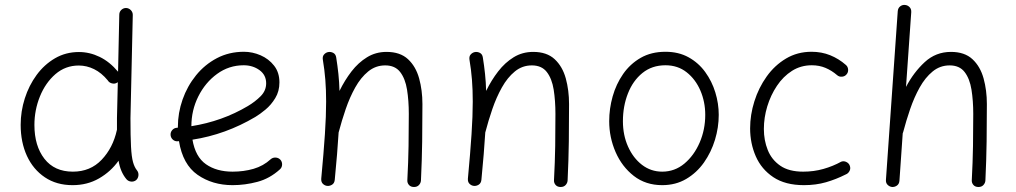

<svg xmlns="http://www.w3.org/2000/svg" viewBox="-20 -724 4081 771"><path d="M296.9 -515.1Q339.8 -515.1 380.1 -495.6Q420.4 -476.1 454.1 -436L459 -665Q459 -676.3 467 -684.1Q475.1 -691.9 486.3 -691.9Q497.6 -691.4 505.4 -683.3Q513.2 -675.3 513.2 -664.1L503.9 -249.5Q503.9 -176.3 506.1 -135Q508.3 -93.8 514.2 -73Q520 -52.2 530.3 -39.6Q537.1 -30.8 535.9 -19.3Q534.7 -7.8 526.4 -0.5Q517.6 6.3 506.1 5.1Q494.6 3.9 487.3 -4.9Q463.4 -33.7 456.1 -78.6Q424.8 -34.7 377.7 -7.6Q330.6 19.5 271.5 19.5Q207 19.5 160.2 -12Q113.3 -43.5 88.1 -98.1Q63 -152.8 63 -222.7Q63 -276.9 79.6 -328.9Q96.2 -380.9 127 -422.9Q157.7 -464.8 200.9 -490Q244.1 -515.1 296.9 -515.1ZM118.2 -222.2Q118.2 -138.2 158.4 -86.4Q198.7 -34.7 272.5 -34.7Q342.8 -34.7 388.2 -82.5Q433.6 -130.4 449.2 -201.2L449.7 -203.1Q449.7 -213.4 449.7 -225.3Q449.7 -237.3 449.7 -250L453.1 -394Q451.7 -393.1 450.2 -392.1Q440.9 -386.2 429.4 -389.2Q418 -392.1 412.6 -401.4Q387.7 -431.6 357.9 -446.3Q328.1 -460.9 296.4 -460.9Q242.7 -460.9 202.6 -426.3Q162.6 -391.6 140.4 -336.9Q118.2 -282.2 118.2 -222.2Z M1104 -43.9Q1063 -6.8 1013.4 6.3Q963.9 19.5 914.1 19.5Q833 19.5 773.4 -22Q713.9 -63.5 698.7 -157.2Q696.3 -156.7 693.8 -156.7Q682.6 -155.8 674.3 -163.1Q666 -170.4 665 -181.6Q664.1 -192.9 671.4 -201.4Q678.7 -210 689.9 -210.9Q692.4 -210.9 694.3 -211.4Q694.3 -212.9 694.3 -214.8Q694.3 -270.5 713.1 -324.2Q731.9 -377.9 767.1 -421.4Q802.2 -464.8 851.1 -490.5Q899.9 -516.1 959.5 -516.1Q993.7 -516.1 1026.4 -502Q1059.1 -487.8 1080.6 -460.4Q1102.1 -433.1 1102.1 -393.1Q1102.1 -357.4 1085.4 -330.1Q1068.8 -302.7 1046.1 -283.9Q1023.4 -265.1 1005.4 -254.4Q885.7 -183.6 752.9 -163.1Q764.6 -94.2 807.1 -64.5Q849.6 -34.7 914.1 -34.7Q959 -34.7 998.3 -46.1Q1037.6 -57.6 1066.9 -84.5Q1075.2 -91.8 1086.7 -91.3Q1098.1 -90.8 1106 -82.5Q1113.3 -74.2 1112.8 -62.7Q1112.3 -51.3 1104 -43.9ZM958.5 -461.9Q899.4 -461.9 851.8 -427.2Q804.2 -392.6 776.4 -336.9Q748.5 -281.2 748.5 -217.3Q872.1 -236.8 975.6 -298.3Q1004.4 -315.4 1026.6 -337.6Q1048.8 -359.9 1048.8 -389.6Q1048.8 -422.9 1022 -442.4Q995.1 -461.9 958.5 -461.9Z M1270 -6.8Q1279.8 -111.3 1284.7 -185.1Q1289.6 -258.8 1289.6 -315.9Q1289.6 -363.8 1286.4 -403.8Q1283.2 -443.8 1276.4 -484.4Q1274.4 -497.1 1280.8 -504.6Q1287.1 -512.2 1296.4 -514.6Q1307.1 -517.1 1317.6 -512Q1328.1 -506.8 1330.1 -493.2Q1335.4 -460 1338.9 -427.2Q1342.3 -394.5 1343.3 -358.9Q1364.3 -401.9 1391.6 -437.3Q1418.9 -472.7 1453.9 -494.1Q1488.8 -515.6 1532.2 -515.6Q1586.9 -515.6 1618.4 -486.3Q1649.9 -457 1663.1 -409.2Q1676.3 -361.3 1676.3 -306.2Q1676.3 -231 1675.3 -156Q1674.3 -81.1 1670.4 0.5Q1669.9 10.7 1662.6 18.8Q1655.3 26.9 1642.6 26.9Q1629.4 26.9 1622.3 18.8Q1615.2 10.7 1615.7 0Q1619.6 -73.7 1620.6 -137.7Q1621.6 -201.7 1621.6 -266.6Q1621.6 -319.8 1614.5 -364Q1607.4 -408.2 1586.9 -434.8Q1566.4 -461.4 1526.9 -461.4Q1488.3 -461.4 1458.5 -437Q1428.7 -412.6 1406.5 -372.8Q1384.3 -333 1368.2 -285.9Q1352.1 -238.8 1340.3 -193.8L1339.8 -192.4Q1337.4 -151.9 1333.5 -104.7Q1329.6 -57.6 1324.2 -1.5Q1322.8 11.7 1313.5 17.6Q1304.2 23.4 1293.9 22.5Q1284.2 21.5 1276.6 14.2Q1269 6.8 1270 -6.8Z M1858.9 -6.8Q1868.7 -111.3 1873.5 -185.1Q1878.4 -258.8 1878.4 -315.9Q1878.4 -363.8 1875.2 -403.8Q1872.1 -443.8 1865.2 -484.4Q1863.3 -497.1 1869.6 -504.6Q1876 -512.2 1885.3 -514.6Q1896 -517.1 1906.5 -512Q1917 -506.8 1918.9 -493.2Q1924.3 -460 1927.7 -427.2Q1931.2 -394.5 1932.1 -358.9Q1953.1 -401.9 1980.5 -437.3Q2007.8 -472.7 2042.7 -494.1Q2077.6 -515.6 2121.1 -515.6Q2175.8 -515.6 2207.3 -486.3Q2238.8 -457 2252 -409.2Q2265.1 -361.3 2265.1 -306.2Q2265.1 -231 2264.2 -156Q2263.2 -81.1 2259.3 0.5Q2258.8 10.7 2251.5 18.8Q2244.1 26.9 2231.4 26.9Q2218.3 26.9 2211.2 18.8Q2204.1 10.7 2204.6 0Q2208.5 -73.7 2209.5 -137.7Q2210.4 -201.7 2210.4 -266.6Q2210.4 -319.8 2203.4 -364Q2196.3 -408.2 2175.8 -434.8Q2155.3 -461.4 2115.7 -461.4Q2077.1 -461.4 2047.4 -437Q2017.6 -412.6 1995.4 -372.8Q1973.1 -333 1957 -285.9Q1940.9 -238.8 1929.2 -193.8L1928.7 -192.4Q1926.3 -151.9 1922.4 -104.7Q1918.5 -57.6 1913.1 -1.5Q1911.6 11.7 1902.3 17.6Q1893.1 23.4 1882.8 22.5Q1873 21.5 1865.5 14.2Q1857.9 6.8 1858.9 -6.8Z M2652.3 -516.1Q2705.1 -516.1 2745.1 -493.9Q2785.2 -471.7 2812 -434.6Q2838.9 -397.5 2852.5 -352.8Q2866.2 -308.1 2866.2 -262.7Q2866.2 -212.4 2851.1 -162.6Q2835.9 -112.8 2806.9 -71.5Q2777.8 -30.3 2735.6 -5.4Q2693.4 19.5 2639.2 19.5Q2572.8 19.5 2525.1 -17.6Q2477.5 -54.7 2451.9 -113.5Q2426.3 -172.4 2426.3 -237.3Q2426.3 -287.6 2440.2 -336.9Q2454.1 -386.2 2482.2 -426.8Q2510.3 -467.3 2552.7 -491.7Q2595.2 -516.1 2652.3 -516.1ZM2652.3 -461.9Q2598.1 -461.9 2559.8 -430.9Q2521.5 -399.9 2501.5 -348.6Q2481.4 -297.4 2481.4 -237.3Q2481.4 -181.2 2502 -135.3Q2522.5 -89.4 2558.1 -62Q2593.8 -34.7 2639.2 -34.7Q2689.5 -34.7 2728.3 -67.1Q2767.1 -99.6 2789.6 -151.6Q2812 -203.6 2812 -262.7Q2812 -314.9 2792.5 -360.4Q2772.9 -405.8 2737.3 -433.8Q2701.7 -461.9 2652.3 -461.9Z M3379.4 -425.3Q3372.6 -417 3361.1 -416Q3349.6 -415 3341.3 -422.4Q3319.8 -440.9 3294.9 -451.4Q3270 -461.9 3239.7 -461.9Q3195.8 -461.9 3160.4 -439.5Q3125 -417 3099.9 -379.4Q3074.7 -341.8 3061 -296.6Q3047.4 -251.5 3047.4 -206.1Q3047.4 -160.6 3063 -121.6Q3078.6 -82.5 3113.3 -58.6Q3147.9 -34.7 3205.1 -34.7Q3248.5 -34.7 3286.9 -45.7Q3325.2 -56.6 3357.9 -74.7Q3368.2 -78.6 3378.7 -73.5Q3389.2 -68.4 3392.6 -58.1Q3396.5 -47.4 3391.4 -37.4Q3386.2 -27.3 3376 -23.4Q3337.4 -3.9 3296.9 7.8Q3256.3 19.5 3208.5 19.5Q3133.3 19.5 3085.4 -12.5Q3037.6 -44.4 3014.9 -96.4Q2992.2 -148.4 2992.2 -208.5Q2992.2 -262.7 3009.3 -317.1Q3026.4 -371.6 3058.6 -416.7Q3090.8 -461.9 3136.5 -489Q3182.1 -516.1 3238.8 -516.1Q3279.3 -516.1 3313.7 -502.2Q3348.1 -488.3 3376.5 -463.4Q3384.8 -456.5 3385.7 -445.1Q3386.7 -433.6 3379.4 -425.3Z M3562.5 26.9Q3552.2 25.9 3544.4 18.3Q3536.6 10.7 3537.6 -2L3585 -678.7Q3585.9 -691.4 3594.5 -698.2Q3603 -705.1 3613.8 -704.1Q3624 -703.6 3632.1 -695.8Q3640.1 -688 3639.2 -674.8L3618.2 -375Q3648.9 -433.6 3693.4 -474.6Q3737.8 -515.6 3798.8 -515.6Q3853.5 -515.6 3885 -486.3Q3916.5 -457 3929.7 -409.2Q3942.9 -361.3 3942.9 -306.2Q3942.9 -231 3941.9 -156Q3940.9 -81.1 3937 0.5Q3936.5 10.7 3929.2 18.8Q3921.9 26.9 3909.2 26.9Q3896 26.9 3888.9 18.8Q3881.8 10.7 3882.3 0Q3886.2 -73.7 3887.2 -137.7Q3888.2 -201.7 3888.2 -266.6Q3888.2 -319.8 3881.1 -364Q3874 -408.2 3853.5 -434.8Q3833 -461.4 3793.5 -461.4Q3754.9 -461.4 3725.1 -437Q3695.3 -412.6 3673.1 -372.8Q3650.9 -333 3634.8 -285.9Q3618.7 -238.8 3606.9 -193.8Q3606.4 -190.9 3605 -188.5L3591.8 2Q3590.8 14.6 3582 21Q3573.2 27.3 3562.5 26.9Z"/></svg>

Font: Mikhak-DS2-FD Light
Style: Regular
Weight: 300
Designer: Amin Abedi
Version: Version 3.2